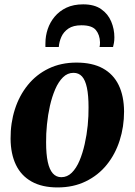

<svg xmlns="http://www.w3.org/2000/svg" viewBox="-20 -828 604 862"><path d="M323.5 -547Q394.5 -547 441.8 -521Q489 -495 512.8 -446Q536.5 -397 537 -327.5Q537 -259 517.2 -197.2Q497.5 -135.5 459.2 -88.2Q421 -41 365.2 -13.8Q309.5 13.5 238.5 13.5Q169 13.5 122 -12.8Q75 -39 51.5 -88Q28 -137 27.5 -205Q27 -275.5 46.8 -337.2Q66.5 -399 104.8 -446.2Q143 -493.5 198.2 -520.2Q253.5 -547 323.5 -547ZM310 -501Q283 -501 262.8 -481Q242.5 -461 228 -427.5Q213.5 -394 204.2 -353Q195 -312 190.8 -269.2Q186.5 -226.5 187 -188.5Q187 -135.5 194.5 -101Q202 -66.5 217.2 -49.5Q232.5 -32.5 255 -32.5Q282 -32.5 302.2 -52.5Q322.5 -72.5 336.8 -106.2Q351 -140 360.2 -181Q369.5 -222 373.8 -265Q378 -308 377.5 -346Q377.5 -400 370.2 -434.2Q363 -468.5 348.2 -484.8Q333.5 -501 310 -501ZM184 -617Q184 -621 183.8 -625Q183.5 -629 184 -635Q184 -666.5 194.2 -697.2Q204.5 -728 225.5 -753.2Q246.5 -778.5 278.2 -793.5Q310 -808.5 353.5 -808.5Q403.5 -808.5 434.2 -787Q465 -765.5 479.2 -731.5Q493.5 -697.5 493.5 -660.5Q493.5 -646 491.5 -635.2Q489.5 -624.5 487.5 -617H427Q428 -621 428.5 -626Q429 -631 429 -638.5Q428 -671.5 410.5 -693Q393 -714.5 345.5 -714.5Q309 -714.5 287.2 -699.8Q265.5 -685 255.5 -662.5Q245.5 -640 244 -617Z"/></svg>

Font: Merriweather 72pt ExtraBold
Style: Italic
Weight: 800
Italic angle: -7.8°
Version: Version 2.101